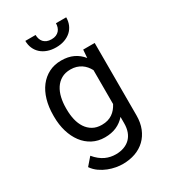

<svg xmlns="http://www.w3.org/2000/svg" viewBox="-228 -867 1055 1188"><g transform="rotate(-30 300.0 -273.0)"><path d="M68.4 -268.6Q68.4 -327.6 82.8 -377.2Q97.2 -426.8 124.5 -462.4Q151.9 -498 190.9 -518.1Q230 -538.1 279.3 -538.1Q328.1 -538.1 365 -520.8Q401.9 -503.4 427.7 -470.7L432.1 -528.3H514.2V-11.2Q514.2 41 497.8 81.5Q481.4 122.1 451.9 150.4Q422.4 178.7 381.3 193.4Q340.3 208 290.5 208Q270 208 243.7 203.4Q217.3 198.7 190.2 188.2Q163.1 177.7 137.9 160.2Q112.8 142.6 94.7 116.7L141.6 62.5Q158.2 82.5 175.8 96.4Q193.4 110.4 211.4 118.7Q229.5 127 247.6 130.6Q265.6 134.3 283.7 134.3Q315.9 134.3 341.8 125Q367.7 115.7 386 97.9Q404.3 80.1 414.1 53.7Q423.8 27.3 423.8 -6.8V-52.2Q397.5 -22 361.6 -6.1Q325.7 9.8 278.3 9.8Q230 9.8 190.9 -10.7Q151.9 -31.2 124.8 -67.4Q97.7 -103.5 83 -152.6Q68.4 -201.7 68.4 -258.3ZM158.7 -258.3Q158.7 -219.7 166.7 -185.1Q174.8 -150.4 192.1 -124Q209.5 -97.7 236.3 -82.3Q263.2 -66.9 300.8 -66.9Q324.2 -66.9 343 -72.5Q361.8 -78.1 376.7 -88.4Q391.6 -98.6 403.3 -112.8Q415 -127 423.8 -144V-386.2Q415 -402.8 403.3 -416.5Q391.6 -430.2 376.5 -440.2Q361.3 -450.2 342.8 -455.8Q324.2 -461.4 301.8 -461.4Q263.7 -461.4 236.6 -445.8Q209.5 -430.2 192.1 -403.6Q174.8 -377 166.7 -342Q158.7 -307.1 158.7 -268.6ZM440.9 -753.9Q440.9 -725.1 430.7 -700.9Q420.4 -676.8 401.4 -659.7Q382.3 -642.6 355.5 -633.1Q328.6 -623.5 295.4 -623.5Q261.7 -623.5 234.9 -633.1Q208 -642.6 189 -659.7Q169.9 -676.8 159.4 -700.9Q148.9 -725.1 148.9 -753.9H222.2Q222.2 -739.3 226.6 -725.8Q231 -712.4 239.7 -702.6Q248.5 -692.9 262.2 -687Q275.9 -681.2 295.4 -681.2Q314.5 -681.2 327.9 -687Q341.3 -692.9 350.1 -702.6Q358.9 -712.4 363.3 -725.8Q367.7 -739.3 367.7 -753.9Z"/></g></svg>

Font: Roboto Mono
Style: Regular
Weight: 400
Designer: Google
Version: Version 2.000985; 2015; ttfautohint (v1.3)